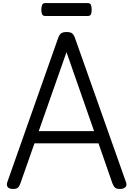

<svg xmlns="http://www.w3.org/2000/svg" viewBox="-20 -1225 874 1259"><path d="M66 14Q40 14 30.5 1.5Q21 -11 28 -31L361 -975Q369 -998 381 -1006.5Q393 -1015 417 -1015Q441 -1015 452.5 -1006.5Q464 -998 472 -975L806 -31Q814 -11 803 1.5Q792 14 766 14Q744 14 734.5 5.5Q725 -3 717 -23L626 -285H206L114 -23Q107 -3 97.5 5.5Q88 14 66 14ZM234 -365H597L416 -883ZM278 -1120Q261 -1120 256 -1131.5Q251 -1143 251 -1161Q251 -1180 256 -1192.5Q261 -1205 278 -1205H554Q572 -1205 576.5 -1192.5Q581 -1180 581 -1161Q581 -1143 576.5 -1131.5Q572 -1120 554 -1120Z"/></svg>

Font: Playwrite ES Deco
Style: Regular
Weight: 400
Designer: Veronika Burian, José Scaglione
Foundry: TypeTogether
Version: Version 1.002